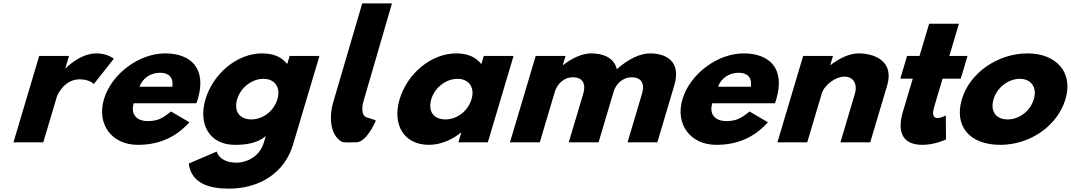

<svg xmlns="http://www.w3.org/2000/svg" viewBox="-20 -845 6358 1140"><path d="M60 0H237L317.4 -270C321.3 -283 361.4 -374 453.4 -374C512.4 -374 537 -346 537 -346L655.7 -496C655.7 -496 619.2 -528 553.2 -528C452.2 -528 369.7 -439 369.7 -439H367.7L389.8 -513H212.8Z M1146.1 -232C1148.9 -238 1152.1 -249 1154.2 -256C1207.8 -436 1116.2 -528 960.2 -528C805.2 -528 641.9 -406 597.2 -256C552.9 -107 643.5 15 798.5 15C912.5 15 1017.6 -22 1104.4 -119L995.5 -183C938.8 -137 910.5 -126 853.5 -126C808.5 -126 750.6 -153 774.1 -232ZM808.3 -330C825.3 -377 870 -413 931 -413C983 -413 1011.3 -384 1003.3 -330Z M1100.5 126C1117.3 251 1233.1 275 1340.1 275C1515.1 275 1668.6 186 1719.8 14L1876.8 -513H1699.8L1686.1 -467H1683.1C1652.7 -506 1604.2 -528 1536.2 -528C1386.2 -528 1244.9 -406 1200.2 -256C1155.6 -106 1224.5 15 1374.5 15C1444.5 15 1507.5 5 1558 -37L1546.7 1C1519.6 92 1435 121 1386 121C1309 121 1276.4 86 1266.6 55ZM1388.2 -256C1409.4 -327 1477.3 -377 1544.3 -377C1610.3 -377 1648.4 -327 1627.2 -256C1606.4 -186 1541.5 -136 1472.5 -136C1400.5 -136 1367.4 -186 1388.2 -256Z M2130.8 -825 1959.1 -240C1933.1 -154.6 1938.6 -41.6 2010 -3C2019.8 2.3 2064.1 0 2096.2 0C2154 -0.3 2205.3 -115 2205.3 -115C2213.8 -134 2218.7 -128 2166.2 -145C2111.7 -154.7 2137.1 -240 2137.1 -240L2307.3 -825Z M2352.7 -256C2308.1 -106 2377 15 2527 15C2597 15 2666.3 -16 2716.8 -58H2718.8L2701.5 0H2876.5L3029.3 -513H2852.3L2837.7 -464C2807.9 -505 2757.7 -528 2688.7 -528C2538.7 -528 2397.4 -406 2352.7 -256ZM2540.7 -256C2561.9 -327 2629.8 -377 2696.8 -377C2762.8 -377 2800.9 -327 2779.7 -256C2758.9 -186 2694 -136 2625 -136C2553 -136 2519.9 -186 2540.7 -256Z M3008 0H3185L3274.3 -300C3286.5 -341 3322.9 -386 3381.9 -386C3444.9 -386 3458.5 -341 3443.4 -290L3357 0H3534L3625.1 -306C3638.7 -345 3674.9 -386 3730.9 -386C3793.9 -386 3807.5 -341 3792.4 -290L3706 0H3883L3983.6 -338C4026.2 -481 3934.2 -528 3840.2 -528C3784.2 -528 3715.6 -499 3642.2 -434C3626.8 -503 3559.2 -528 3491.2 -528C3435.2 -528 3375.6 -499 3323.7 -459H3321.7L3337.8 -513H3160.8Z M4581.1 -232C4583.9 -238 4587.1 -249 4589.2 -256C4642.8 -436 4551.2 -528 4395.2 -528C4240.2 -528 4076.9 -406 4032.2 -256C3987.9 -107 4078.5 15 4233.5 15C4347.5 15 4452.6 -22 4539.4 -119L4430.5 -183C4373.8 -137 4345.5 -126 4288.5 -126C4243.5 -126 4185.6 -153 4209.1 -232ZM4243.3 -330C4260.3 -377 4305 -413 4366 -413C4418 -413 4446.3 -384 4438.3 -330Z M4596 0H4773L4859.4 -290C4874.5 -341 4941.1 -390 4994.1 -390C5051.1 -390 5071.5 -341 5056.4 -290L4970 0H5147L5247.6 -338C5290.2 -481 5173.2 -528 5079.2 -528C5023.2 -528 4963.6 -499 4911.7 -459H4909.7L4925.8 -513H4748.8Z M5439.8 -513H5365.8L5325.6 -378H5399.6L5340.9 -181C5313.8 -90 5316.5 15 5457.5 15C5530.5 15 5597.1 -17 5597.1 -17L5595.6 -160C5595.6 -160 5569.9 -144 5546.9 -144C5518.9 -144 5513.7 -167 5528 -215L5576.6 -378H5684.6L5724.8 -513H5616.8L5673.6 -704H5496.6Z M5691.2 -256C5644.2 -98 5734.5 15 5919.5 15C6096.5 15 6259.2 -98 6306.2 -256C6353.9 -416 6251.2 -528 6081.2 -528C5908.2 -528 5738.9 -416 5691.2 -256ZM5879.2 -256C5900.4 -327 5968.3 -377 6035.3 -377C6101.3 -377 6139.4 -327 6118.2 -256C6097.4 -186 6032.5 -136 5963.5 -136C5891.5 -136 5858.4 -186 5879.2 -256Z"/></svg>

Font: Hussar
Style: BdOblThree
Weight: 700
Foundry: Cannot Into Space Fonts
Version: Version 2.00